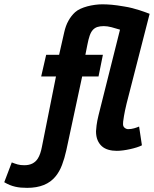

<svg xmlns="http://www.w3.org/2000/svg" viewBox="-142 -696 721 899"><path d="M242.7 -337.9 168.5 7.8Q160.2 45.4 148.4 76.4Q136.7 107.4 118.2 129.9Q74.7 183.6 -14.6 183.6Q-30.3 183.6 -44.2 182.4Q-58.1 181.2 -70.8 178.2Q-83.5 175.3 -96.2 170.2Q-108.9 165 -122.1 157.2L-86.9 64.5Q-72.3 70.3 -59.3 74Q-46.4 77.6 -27.8 77.6Q-5.9 77.6 9.8 69.6Q25.4 61.5 34.7 46.9Q41.5 36.6 46.4 22Q51.3 7.3 54.2 -8.3L120.1 -337.9H50.8L74.2 -439.5H134.8L158.7 -544.9Q165.5 -575.7 178.5 -598.9Q191.4 -622.1 209.5 -638.7Q219.7 -647.9 234.6 -654.8Q249.5 -661.6 266.8 -666.3Q284.2 -670.9 302.2 -673.3Q320.3 -675.8 336.9 -675.8Q347.2 -675.8 357.9 -675.3Q368.7 -674.8 380.9 -673.8Q393.1 -672.9 407.5 -670.7Q421.9 -668.5 440.4 -665.5Q459 -662.6 477.1 -658Q495.1 -653.3 510.5 -648.4Q525.9 -643.6 538.3 -638.9Q550.8 -634.3 558.6 -631.3L450.7 -210.9Q446.3 -193.8 443.4 -178.7Q440.4 -163.6 438.5 -152.8Q435.1 -134.3 434.6 -126.5Q434.1 -118.7 434.1 -114.7Q434.1 -103.5 441.9 -97.4Q449.7 -91.3 458 -91.3Q472.2 -91.3 485.8 -95.2Q499.5 -99.1 509.3 -103.5L522.5 -15.6Q513.2 -10.7 498.8 -6.1Q484.4 -1.5 467.8 2.2Q451.2 5.9 434.6 8.1Q418 10.3 404.8 10.3Q383.3 10.3 365.5 5.1Q347.7 0 335 -11.2Q322.3 -22.5 314.9 -39.8Q307.6 -57.1 307.6 -81.5Q307.6 -88.9 310.1 -108.6Q312.5 -128.4 319.3 -156.2L419.9 -557.1Q399.9 -563.5 380.1 -568.6Q360.4 -573.7 344.2 -573.7Q326.2 -573.7 313.7 -569.6Q301.3 -565.4 292.5 -555.7Q283.7 -545.9 277.8 -528.8Q272 -511.7 267.1 -486.3L257.8 -439.5H339.8L319.3 -337.9Z"/></svg>

Font: PT Astra Sans
Style: Bold Italic
Weight: 700
Italic angle: -16°
Designer: A.Korolkova, I. Chaeva
Foundry: ParaType Ltd
Version: Version 1.002W